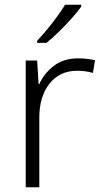

<svg xmlns="http://www.w3.org/2000/svg" viewBox="-20 -786 434 806"><path d="M307 -541Q346 -541 379 -533L370 -480Q338 -489 304 -489Q231 -489 188 -435Q145 -381 145 -292V0H88V-532H136L142 -433H145Q165 -478 206 -509.5Q247 -541 307 -541ZM321 -766V-758Q306 -737 281 -709Q256 -681 228 -653.5Q200 -626 175 -606H136V-615Q154 -634 176.5 -661Q199 -688 219.5 -716Q240 -744 253 -766Z"/></svg>

Font: Noto Sans Cherokee Light
Style: Regular
Weight: 300
Designer: Monotype Design Team
Foundry: Monotype Imaging Inc.
Version: Version 2.001; ttfautohint (v1.8.4.7-5d5b)